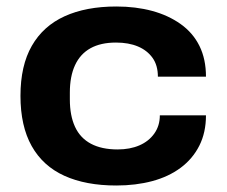

<svg xmlns="http://www.w3.org/2000/svg" viewBox="-20 -559 698 591"><path d="M338 12Q244 12 178 -18Q112 -48 77.5 -109.5Q43 -171 43 -264Q43 -357 78 -418Q113 -479 179 -509Q245 -539 338 -539Q398 -539 448 -525.5Q498 -512 536 -485Q574 -458 594 -417.5Q614 -377 614 -323H466Q466 -358 449.5 -381Q433 -404 404.5 -416Q376 -428 337 -428Q290 -428 258.5 -410.5Q227 -393 211 -358.5Q195 -324 195 -274V-253Q195 -203 211 -168.5Q227 -134 260 -116.5Q293 -99 342 -99Q380 -99 409 -111.5Q438 -124 455 -148Q472 -172 472 -204H614Q614 -151 593.5 -110.5Q573 -70 536 -42.5Q499 -15 448.5 -1.5Q398 12 338 12Z"/></svg>

Font: Archivo SemiExpanded
Style: Bold
Weight: 700
Width: 6
Designer: Hector Gatti
Foundry: Omnibus-Type
Version: Version 2.001